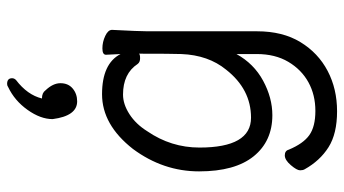

<svg xmlns="http://www.w3.org/2000/svg" viewBox="-234 -559 968 540"><g transform="rotate(-90 250.0 -289.0)"><path d="M208 114Q253 114 288.5 94.5Q324 75 346 38Q368 1 368 -51V-108Q341 -59 293 -33Q245 -7 196 -7Q123 -7 80.5 -59.5Q38 -112 38 -213Q38 -314 101 -399Q169 -486 255 -486Q341 -486 368 -434L366 -475Q366 -485 384 -485Q402 -485 419 -477Q436 -469 436 -458Q432 -381 432 -358V-50Q432 22 401.5 72Q371 122 320.5 148.5Q270 175 207 175Q144 175 106 151Q68 127 44 84Q41 79 41 71Q41 62 55.5 45Q70 28 83 28Q96 28 99 39Q116 80 140 97Q164 114 208 114ZM189 -67Q269 -67 324 -137Q365 -187 368 -263Q369 -290 369 -382Q367 -379 356 -379Q345 -379 340 -386Q313 -427 254 -427Q227 -427 199 -409Q171 -391 151 -359Q105 -292 105 -212Q105 -67 189 -67ZM235 -556Q194 -556 185 -625Q185 -659 211 -695.5Q237 -732 275 -750Q279 -753 284 -753Q300 -753 300 -739Q300 -733 295 -728Q253 -696 243 -655Q259 -655 266 -645Q286 -624 286 -603Q286 -581 271 -568.5Q256 -556 235 -556Z"/></g></svg>

Font: LXGW WenKai Mono Lite
Style: Regular
Weight: 400
Monospace: yes
Designer: LXGW / Fontworks Inc.
Foundry: LXGW / Fontworks Inc.
Version: Version 1.520; June 14, 2025